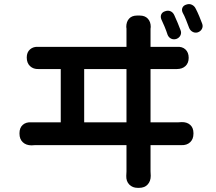

<svg xmlns="http://www.w3.org/2000/svg" viewBox="-20 -855 1040 926"><path d="M777 -801Q791 -806 803 -800.5Q815 -795 821 -781Q828 -766 837 -744.5Q846 -723 851 -709Q856 -696 850 -684Q844 -672 830 -667Q816 -663 804.5 -669Q793 -675 788 -688Q783 -704 774 -726Q765 -748 758 -762Q753 -775 758 -786Q763 -797 777 -801ZM879 -833Q893 -838 905.5 -832Q918 -826 924 -813Q932 -798 941 -776.5Q950 -755 955 -741Q960 -728 954 -716Q948 -704 934 -699Q921 -695 909 -701.5Q897 -708 892 -721Q886 -737 877.5 -758.5Q869 -780 861 -794Q855 -807 860 -818Q865 -829 879 -833ZM109 -578Q109 -603 125 -617Q141 -631 166 -629Q173 -629 183.5 -629Q194 -629 205 -629H590V-704Q590 -715 590 -717Q590 -719 589 -725Q589 -750 602.5 -765Q616 -780 641 -780H654Q679 -780 693 -765Q707 -750 707 -725Q706 -719 706 -716.5Q706 -714 706 -704V-629H800Q806 -629 815.5 -629Q825 -629 833 -629Q859 -631 874.5 -616.5Q890 -602 890 -576Q890 -551 874.5 -536.5Q859 -522 833 -522Q826 -522 816.5 -522Q807 -522 800 -522H706V-265H823Q830 -265 839 -265Q848 -265 855 -266Q881 -267 897 -253Q913 -239 913 -213V-210Q913 -184 897 -169Q881 -154 855 -155Q848 -155 839.5 -155Q831 -155 823 -155H706V-44Q706 -37 706 -29Q706 -21 707 -7Q707 19 692 35Q677 51 651 51H644Q619 51 603.5 35Q588 19 589 -7Q590 -17 590 -28Q590 -39 590 -42V-155H169Q157 -155 148 -155Q139 -155 132 -154Q106 -154 90 -169Q74 -184 74 -210V-213Q74 -239 90 -253Q106 -267 132 -265Q139 -265 148.5 -265Q158 -265 169 -265H273V-522H205Q193 -522 183 -522Q173 -522 166 -522Q141 -521 125 -536Q109 -551 109 -578ZM590 -265V-522H386V-265Z"/></svg>

Font: Chiron GoRound TC SB
Style: Regular
Weight: 500
Designer: Ryoko NISHIZUKA 西塚涼子 (kana, bopomofo & ideographs); Paul D. Hunt (Latin, Greek & Cyrillic); Sandoll Communications 산돌커뮤니
Foundry: Adobe
Version: Version 1.000;hotconv 1.1.1;makeotfexe 2.6.0